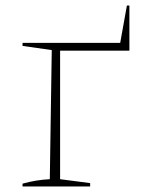

<svg xmlns="http://www.w3.org/2000/svg" viewBox="-20 -670 515 690"><path d="M436 -650H445V-488H196V-26L304 -12V0H61V-10Q86 -17 111 -21Q136 -25 159 -26L166 -490L61 -505V-516H412Z"/></svg>

Font: Piazzolla SC Thin
Style: Regular
Weight: 100
Designer: Juan Pablo del Peral
Foundry: Huerta Tipografica
Version: Version 1.330